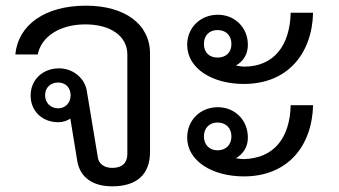

<svg xmlns="http://www.w3.org/2000/svg" viewBox="-20 -646 1196 677"><path d="M376 11C463 11 509 -32 509 -110V-457C509 -561 420 -626 283 -626C138 -626 44 -558 34 -454H113C126 -518 192 -560 281 -560C371 -560 429 -518 429 -454V-103C429 -72 411 -54 376 -54C348 -54 328 -68 325 -91L286 -326C279 -370 238 -405 188 -405C132 -405 88 -366 88 -309C88 -254 129 -215 186 -215C202 -215 219 -221 228 -228L252 -81C261 -21 306 11 376 11ZM139 -310C139 -337 158 -355 185 -355C211 -355 229 -337 229 -310C229 -284 211 -264 185 -264C158 -264 139 -284 139 -310Z M840 -350C993 -350 1080 -455 1084 -601H1005C1002 -484 945 -411 840 -411C833 -411 822 -413 812 -415C840 -431 854 -457 854 -488C854 -549 808 -594 748 -594C687 -594 640 -549 640 -488C640 -404 729 -350 840 -350ZM640 -161C640 -78 729 -24 840 -24C993 -24 1080 -129 1084 -275H1005C1002 -158 945 -88 840 -85C833 -85 822 -86 812 -88C840 -105 854 -130 854 -161C854 -223 808 -268 748 -268C687 -268 640 -223 640 -161ZM699 -165C699 -194 718 -214 747 -214C777 -214 796 -194 796 -165C796 -136 777 -116 747 -116C718 -116 699 -136 699 -165ZM699 -491C699 -521 718 -540 747 -540C777 -540 796 -521 796 -491C796 -461 777 -443 747 -443C718 -443 699 -461 699 -491Z"/></svg>

Font: TPK Tissa Web Quiz
Style: Regular
Weight: 400
Designer: Jacques Le Bailly, Suppakit Chalermlarp | Katatrad Co.,Ltd.
Foundry: Jacques Le Bailly, Cadson Demak Co.,Ltd.
Version: Version 5.000;Glyphs 3.1.2 (3151)